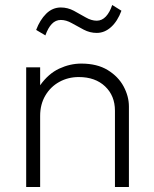

<svg xmlns="http://www.w3.org/2000/svg" viewBox="-20 -750 617 770"><path d="M85 0V-480H141V-408Q174 -454.5 217.5 -474.8Q261 -495 306 -495Q369.5 -495 412 -469Q454.5 -443 475.8 -403.2Q497 -363.5 497 -323V0H441V-306Q441 -366 401.5 -403.5Q362 -441 296 -441Q253 -441 217.8 -421.5Q182.5 -402 161.8 -366.8Q141 -331.5 141 -285V0ZM162 -608 125 -630Q140 -670 165.2 -695Q190.5 -720 224 -720Q251.5 -720 276.2 -706.8Q301 -693.5 323.8 -680.2Q346.5 -667 368 -667Q389 -667 404.8 -684Q420.5 -701 430 -730L467 -707Q451.5 -665 425.5 -641.5Q399.5 -618 368 -618Q340.5 -618 315.8 -631Q291 -644 268.2 -657Q245.5 -670 224 -670Q203 -670 187.8 -654Q172.5 -638 162 -608Z"/></svg>

Font: Geologica Cursive Thin
Style: Regular
Weight: 250
Designer: Sindre Bremnes, Frode Helland
Foundry: Monokrom Skriftforlag AS
Version: Version 1.010;gftools[0.9.28]